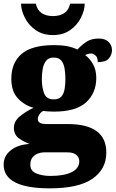

<svg xmlns="http://www.w3.org/2000/svg" viewBox="-34 -798 633 1051"><path d="M239 233Q-14 233 -14 103Q-14 56 24.5 25Q63 -6 128 -10Q97 -21 69.5 -41Q42 -61 42 -98Q42 -133 71.5 -158.5Q101 -184 149 -208Q99 -222 63.5 -260Q28 -298 28 -366Q28 -455 84.5 -503Q141 -551 262 -551Q302 -551 332 -545.5Q362 -540 390 -527Q415 -554 441 -570.5Q467 -587 507 -587Q542 -587 560.5 -568.5Q579 -550 579 -524Q579 -498 562 -478Q545 -458 501 -458Q501 -485 488 -495Q475 -505 465 -505Q454 -505 446 -502Q438 -499 432 -497Q458 -477 475.5 -446Q493 -415 493 -371Q493 -289 437.5 -238Q382 -187 262 -187Q252 -187 232 -188Q212 -189 204 -191Q194 -188 183.5 -174.5Q173 -161 173 -146Q173 -131 186 -125Q199 -119 216 -119H336Q548 -119 548 37Q548 128 472 180.5Q396 233 239 233ZM260 -254Q288 -254 301.5 -269Q315 -284 319.5 -309.5Q324 -335 324 -365Q324 -396 319.5 -423Q315 -450 301.5 -466.5Q288 -483 260 -483Q233 -483 219 -466Q205 -449 200 -422Q195 -395 195 -364Q195 -320 207.5 -287Q220 -254 260 -254ZM242 165Q316 165 358 144.5Q400 124 400 84Q400 65 384.5 50.5Q369 36 335 36H206Q192 36 174.5 42Q157 48 144.5 63Q132 78 132 104Q132 138 165 151.5Q198 165 242 165ZM256 -606Q200 -606 161 -633.5Q122 -661 102 -701Q82 -741 81 -778H162Q170 -742 194.5 -726Q219 -710 256 -710Q293 -710 317.5 -726Q342 -742 350 -778H430Q429 -741 409 -701Q389 -661 350.5 -633.5Q312 -606 256 -606Z"/></svg>

Font: Noto Serif Myanmar Black
Style: Regular
Weight: 900
Designer: Ben Mitchell and the Monotype Design Team
Foundry: Monotype Imaging Inc.
Version: Version 2.106; ttfautohint (v1.8.4.7-5d5b)